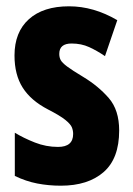

<svg xmlns="http://www.w3.org/2000/svg" viewBox="-20 -579 421 609"><path d="M358 -165Q358 -76 308.5 -33Q259 10 173 10Q134 10 98 3Q62 -4 27 -21V-158Q55 -141 90.5 -127Q126 -113 164 -113Q212 -113 212 -154Q212 -165 208 -175Q204 -185 187.5 -198.5Q171 -212 132 -232Q78 -260 52 -301Q26 -342 26 -403Q26 -477 71.5 -518Q117 -559 199 -559Q277 -559 352 -515L313 -401Q288 -418 263 -429.5Q238 -441 207 -441Q168 -441 168 -408Q168 -397 172.5 -388.5Q177 -380 193 -368Q209 -356 244 -335Q292 -306 325 -268Q358 -230 358 -165Z"/></svg>

Font: Noto Sans Malayalam ExtraCondensed ExtraBold
Style: Regular
Weight: 800
Width: 2
Designer: Jelle Bosma - Monotype Design Team
Foundry: Monotype Imaging Inc.
Version: Version 2.104; ttfautohint (v1.8.4.7-5d5b)